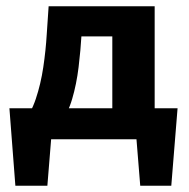

<svg xmlns="http://www.w3.org/2000/svg" viewBox="-20 -444 601 612"><path d="M51 -50Q78 -81 94 -128.5Q110 -176 118 -230Q126 -284 129 -335Q132 -386 135 -424H245Q243 -386 240 -335Q237 -284 230.5 -230Q224 -176 210 -128.5Q196 -81 171 -50ZM29 148 10 -99H151L131 148ZM61 0 49 -99H546L482 0ZM427 148 407 -99H546L526 148ZM338 0V-424H473V0ZM205 -328V-424H394V-328Z"/></svg>

Font: Ysabeau Office ExtraBold
Style: Regular
Weight: 800
Designer: Christian Thalmann (Catharsis Fonts)
Version: Version 2.001;gftools[0.9.30]; featfreeze: tnum,lnum,ss02